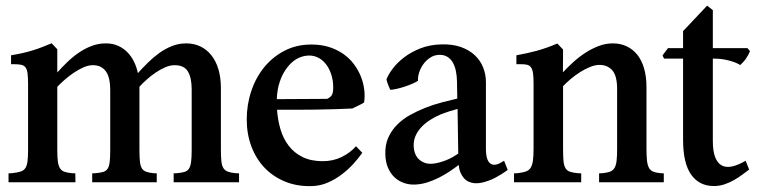

<svg xmlns="http://www.w3.org/2000/svg" viewBox="-20 -637 2650 671"><path d="M365.2 -324.2Q365.2 -343.3 361.8 -359.1Q358.4 -375 351.1 -386Q343.8 -397 332.3 -403.1Q320.8 -409.2 304.2 -409.2Q289.1 -409.2 271.7 -401.6Q254.4 -394 237.5 -382.6Q220.7 -371.1 205.6 -357.9Q190.4 -344.7 180.2 -333.5V-112.8Q180.2 -88.4 182.1 -73.2Q184.1 -58.1 189.5 -49.3Q194.8 -40.5 204.8 -36.9Q214.8 -33.2 231.4 -31.7L243.2 -31.2L243.7 0H9.8V-31.2L21.5 -31.7Q39.1 -33.7 50.3 -36.9Q61.5 -40 67.6 -48.1Q73.7 -56.2 75.9 -71.3Q78.1 -86.4 78.1 -112.3V-342.8Q78.1 -365.7 76.4 -379.6Q74.7 -393.6 69.6 -400.9Q64.5 -408.2 54.9 -410.4Q45.4 -412.6 29.8 -412.6H18.6V-443.8Q40 -447.3 58.3 -451.4Q76.7 -455.6 93.5 -460.7Q110.4 -465.8 126.7 -472.2Q143.1 -478.5 160.6 -485.8L180.2 -464.8V-383.8Q196.8 -402.3 215.6 -420.4Q234.4 -438.5 255.4 -452.9Q276.4 -467.3 300 -476.3Q323.7 -485.4 350.1 -485.4Q373.5 -485.4 392.3 -477.1Q411.1 -468.8 425 -454.6Q439 -440.4 448.2 -421.6Q457.5 -402.8 461.9 -381.3Q478.5 -399.9 497.1 -418.2Q515.6 -436.5 536.6 -451.7Q557.6 -466.8 581.1 -476.1Q604.5 -485.4 630.9 -485.4Q657.7 -485.4 679.9 -474.9Q702.1 -464.4 718.3 -444.3Q734.4 -424.3 743.2 -395.3Q752 -366.2 752 -328.6V-114.3Q752 -88.9 753.7 -73.2Q755.4 -57.6 761 -49.1Q766.6 -40.5 776.9 -36.9Q787.1 -33.2 803.7 -31.7L815.4 -31.2V0H586.9V-31.2L598.1 -31.7Q614.3 -33.2 624.5 -36.1Q634.8 -39.1 640.4 -47.6Q646 -56.2 647.9 -71.8Q649.9 -87.4 649.9 -113.8V-324.7Q649.9 -365.2 636.7 -387.2Q623.5 -409.2 590.3 -409.2Q574.7 -409.2 557.6 -401.9Q540.5 -394.5 523.9 -383.3Q507.3 -372.1 492.7 -358.9Q478 -345.7 467.3 -334V-328.6V-112.8Q467.3 -87.9 469 -72.5Q470.7 -57.1 475.8 -48.8Q481 -40.5 490.7 -36.9Q500.5 -33.2 516.6 -31.7L527.8 -31.2V0H302.2V-31.2L314 -31.7Q330.1 -33.2 340.3 -36.1Q350.6 -39.1 356 -47.1Q361.3 -55.2 363.3 -70.6Q365.2 -85.9 365.2 -112.3Z M1246.1 -103Q1233.4 -84.5 1215.1 -64.5Q1196.8 -44.4 1174.6 -27.6Q1152.3 -10.7 1127 0.5Q1101.6 11.7 1074.2 13.2Q1022 15.6 979.2 -1.2Q936.5 -18.1 906 -49.3Q875.5 -80.6 858.9 -124.3Q842.3 -168 842.3 -219.7Q842.3 -271.5 858.2 -318.8Q874 -366.2 903.6 -402.3Q933.1 -438.5 974.9 -460Q1016.6 -481.4 1068.4 -481.4Q1103 -481.4 1130.9 -472.4Q1158.7 -463.4 1180.2 -448.2Q1201.7 -433.1 1216.8 -412.8Q1231.9 -392.6 1241 -370.1Q1250 -347.7 1252.9 -324.2Q1255.9 -300.8 1252.4 -278.8Q1244.1 -273.4 1231.9 -267.8Q1219.7 -262.2 1211.4 -257.8Q1185.1 -256.3 1150.4 -255.4Q1115.7 -254.4 1080.6 -253.9Q1045.4 -253.4 1013.7 -253.4Q981.9 -253.4 960.9 -253.4H948.2Q950.7 -217.3 960.4 -184.6Q970.2 -151.9 989.3 -127.2Q1008.3 -102.5 1037.6 -88.1Q1066.9 -73.7 1107.9 -73.7Q1143.6 -73.7 1173.6 -88.1Q1203.6 -102.5 1224.1 -126ZM1123 -291.5Q1134.3 -296.4 1139.4 -304.2Q1144.5 -312 1144.5 -331.1Q1144.5 -356 1137.7 -376.7Q1130.9 -397.5 1119.6 -412.1Q1108.4 -426.8 1093.3 -434.8Q1078.1 -442.9 1061 -442.9Q1045.9 -442.9 1030.8 -437.5Q1015.6 -432.1 1002.2 -420.7Q988.8 -409.2 977.3 -392.1Q965.8 -375 958 -352.1Q948.7 -325.7 947.3 -290.5Z M1330.6 -359.4Q1336.4 -375.5 1351.8 -396.2Q1367.2 -417 1391.4 -435.8Q1415.5 -454.6 1448.7 -467.8Q1481.9 -481 1523.4 -481.9Q1561.5 -482.9 1590.6 -472.7Q1619.6 -462.4 1639.2 -444.1Q1658.7 -425.8 1668.5 -401.4Q1678.2 -377 1678.2 -350.1V-117.7Q1678.2 -96.7 1682.1 -84Q1686 -71.3 1693.1 -65.9Q1700.2 -60.5 1709.5 -61.3Q1718.8 -62 1729 -67.9L1741.7 -75.2L1754.4 -43Q1732.9 -27.3 1710.4 -15.6Q1688 -3.9 1663.1 1.5Q1638.7 6.8 1619.1 -1.5Q1599.6 -9.8 1589.4 -33.7Q1584.5 -44.9 1583 -60.5Q1567.9 -48.8 1549.8 -36.9Q1531.7 -24.9 1512.5 -15.4Q1493.2 -5.9 1473.1 0.5Q1453.1 6.8 1433.6 7.8Q1412.1 9.3 1393.1 2.9Q1374 -3.4 1359.4 -16.8Q1344.7 -30.3 1335.9 -50.8Q1327.1 -71.3 1326.7 -98.6Q1325.7 -130.9 1336.9 -156Q1348.1 -181.2 1367.7 -200.9Q1387.2 -220.7 1413.1 -235.1Q1439 -249.5 1467 -260.5Q1495.1 -271.5 1523.9 -279.1Q1552.7 -286.6 1578.1 -292.5L1577.1 -352.1Q1576.7 -372.6 1573 -389.9Q1569.3 -407.2 1561.8 -419.7Q1554.2 -432.1 1542.5 -439Q1530.8 -445.8 1514.6 -445.3Q1497.6 -444.8 1483.4 -435.5Q1469.2 -426.3 1459.5 -412.6Q1449.7 -398.9 1444.8 -383.5Q1439.9 -368.2 1440.9 -355Q1433.6 -349.6 1420.4 -344Q1407.2 -338.4 1392.8 -333.7Q1378.4 -329.1 1365 -326.2Q1351.6 -323.2 1343.8 -323.2Q1340.8 -329.1 1336.7 -340.1Q1332.5 -351.1 1330.6 -359.4ZM1579.1 -256.3Q1564 -252.4 1549.8 -247.8Q1535.6 -243.2 1521.5 -237.8Q1500.5 -229 1482.4 -217.3Q1464.4 -205.6 1451.4 -191.4Q1438.5 -177.2 1431.6 -160.6Q1424.8 -144 1425.8 -125Q1427.7 -93.3 1446.8 -77.9Q1465.8 -62.5 1491.7 -64.9Q1502.9 -65.9 1514.9 -69.1Q1526.9 -72.3 1538.6 -76.9Q1550.3 -81.5 1561.3 -87.6Q1572.3 -93.8 1581.5 -100.1Z M2136.7 -325.7Q2136.7 -372.1 2119.9 -391.1Q2103 -410.2 2075.2 -410.2Q2059.6 -410.2 2041.7 -402.8Q2023.9 -395.5 2006.6 -384.5Q1989.3 -373.5 1973.9 -360.4Q1958.5 -347.2 1947.8 -335.9V-118.2Q1947.8 -91.3 1949.2 -75Q1950.7 -58.6 1956.1 -49.6Q1961.4 -40.5 1971.7 -36.9Q1981.9 -33.2 1999.5 -31.7L2011.2 -31.2V0H1776.4V-31.2L1788.1 -31.7Q1805.2 -33.7 1816.2 -37.1Q1827.1 -40.5 1833.5 -49.3Q1839.8 -58.1 1842.3 -74.2Q1844.7 -90.3 1844.7 -117.2V-345.2Q1844.7 -367.7 1842.8 -381.1Q1840.8 -394.5 1835.7 -401.6Q1830.6 -408.7 1821 -410.9Q1811.5 -413.1 1795.9 -412.6H1784.7V-443.8Q1821.3 -450.2 1855.7 -459.5Q1890.1 -468.8 1927.7 -484.9L1947.8 -463.9L1947.3 -384.3Q1963.9 -401.9 1983.6 -419.9Q2003.4 -438 2025.6 -452.4Q2047.9 -466.8 2072 -476.1Q2096.2 -485.4 2121.6 -485.4Q2148.4 -485.4 2170.2 -475.1Q2191.9 -464.8 2207.3 -445.6Q2222.7 -426.3 2231 -397.7Q2239.3 -369.1 2239.3 -332.5V-117.2Q2239.3 -90.8 2241.2 -74.7Q2243.2 -58.6 2248.5 -49.6Q2253.9 -40.5 2263.4 -36.9Q2272.9 -33.2 2288.6 -31.7L2299.8 -31.2V0H2073.7V-31.2L2085 -31.7Q2101.1 -33.2 2111.3 -36.9Q2121.6 -40.5 2127.2 -49.6Q2132.8 -58.6 2134.8 -74.7Q2136.7 -90.8 2136.7 -117.2Z M2367.2 -432.1H2300.8L2295.4 -443.4L2314.5 -468.8H2367.2V-528.3L2451.2 -617.2L2471.2 -601.6V-468.8H2592.3L2601.1 -458Q2596.7 -446.8 2588.1 -433.8Q2579.6 -420.9 2566.9 -409.7Q2558.6 -415 2547.6 -419.2Q2536.6 -423.3 2524.4 -426.3Q2512.2 -429.2 2500 -430.7Q2487.8 -432.1 2476.6 -432.1H2471.2V-145Q2471.2 -108.4 2479.5 -87.4Q2487.8 -66.4 2502.7 -58.6Q2517.6 -50.8 2538.8 -55.4Q2560.1 -60.1 2585.9 -75.2L2598.1 -44.4Q2588.4 -37.1 2575 -27.1Q2561.5 -17.1 2545.9 -8.1Q2530.3 1 2512.2 7.1Q2494.1 13.2 2475.1 13.2Q2423.8 13.2 2395.5 -26.6Q2367.2 -66.4 2367.2 -148.9Z"/></svg>

Font: VarendraSemibold
Style: Regular
Weight: 600
Designer: Jacob Thomas
Foundry: Bangla Type Foundry
Version: Version 1.008